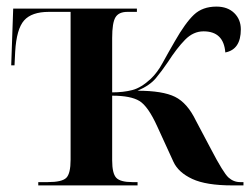

<svg xmlns="http://www.w3.org/2000/svg" viewBox="-20 -562 758 582"><path d="M96 0H397V-10H381Q345 -10 332.5 -23Q320 -36 320 -76V-272Q376 -272 402.5 -256Q429 -240 457 -178L506 -71Q521 -39 563 -19.5Q605 0 684 0H718V-10H708Q688 -10 672.5 -24Q657 -38 619 -111L574 -196Q548 -250 510.5 -268.5Q473 -287 397 -287Q434 -303 452 -324.5Q470 -346 489 -374Q516 -416 541 -441.5Q566 -467 597 -467Q658 -467 663 -403Q710 -412 710 -473Q710 -503 690 -522.5Q670 -542 636 -542Q594 -542 568 -517.5Q542 -493 510 -437Q488 -399 472.5 -370.5Q457 -342 437 -323Q408 -296 381 -289Q354 -282 320 -282V-447Q320 -493 330 -509.5Q340 -526 366 -526H395V-536H20L14 -364H24L26 -405Q30 -474 53 -500Q76 -526 128 -526H194V-78Q194 -36 181 -23Q168 -10 125 -10H96Z"/></svg>

Font: Noto Serif Display Semi
Style: Regular
Weight: 600
Designer: Monotype Design Team
Foundry: Monotype Imaging Inc.
Version: Version 1.900